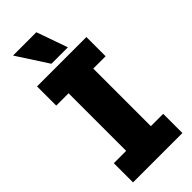

<svg xmlns="http://www.w3.org/2000/svg" viewBox="-285 -945 990 990"><g transform="rotate(-45 210.0 -450.0)"><path d="M30 0ZM390 0H30V-140H120V-560H30V-700H390V-560H300V-140H390ZM165 -730 55 -900H225L285 -730Z"/></g></svg>

Font: Russo One
Style: Regular
Weight: 400
Designer: Jovanny lemonad
Foundry: Jovanny Lemonad
Version: Version 1.001